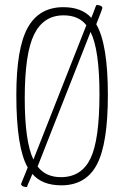

<svg xmlns="http://www.w3.org/2000/svg" viewBox="-20 -739 501 776"><path d="M369 -641Q416 -561 416 -355Q416 -158 371.5 -74Q327 10 228 10Q150 10 111 -36Q107 -27 101.5 -13.5Q96 0 92 8L89 17Q68 17 65 5L70 -8Q75 -20 82 -37Q89 -54 92 -62Q46 -142 46 -355Q46 -544 92 -627Q138 -710 236 -710Q310 -710 349 -667Q353 -676 358 -689.5Q363 -703 366 -711L370 -719Q392 -718 394 -707Q394 -704 369 -641ZM80 -342Q80 -167 115 -94L329 -637Q298 -677 237 -677Q156 -677 118 -600Q80 -523 80 -342ZM226 -23Q309 -23 345.5 -98Q382 -173 382 -358Q382 -538 346 -610Q327 -561 281 -444.5Q235 -328 187.5 -207.5Q140 -87 132 -66Q165 -23 226 -23Z"/></svg>

Font: Yanone Kaffeesatz Thin
Style: Regular
Weight: 250
Designer: Yanone (Cyrillic: Daniel Pouzeot)
Foundry: Yanone
Version: Version 1.003;PS 001.003;hotconv 1.0.88;makeotf.lib2.5.64775